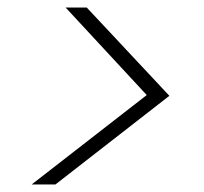

<svg xmlns="http://www.w3.org/2000/svg" viewBox="-20 -605 540 509"><path d="M64 -116 369 -353 154 -585H210L429 -351L127 -116Z"/></svg>

Font: DM Sans 17pt ExtraLight
Style: Italic
Weight: 250
Italic angle: -10°
Version: Version 4.004;gftools[0.9.30]